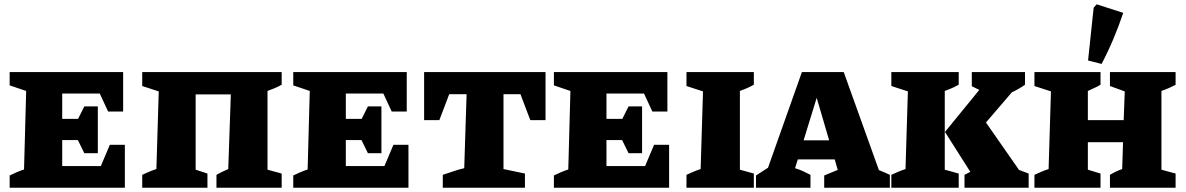

<svg xmlns="http://www.w3.org/2000/svg" viewBox="-20 -875 5529 895"><path d="M492 -200H562V0H25V-57Q41 -65 57.5 -72Q74 -79 92 -85L102 -451L25 -477V-539H554V-355H484L445 -439H270V-321H344L373 -379H436V-161H373L343 -222H270V-101H450Z M892 -435V-84L947 -66V0H643V-60Q658 -67 673 -73.5Q688 -80 709 -87L720 -449L643 -474V-539H1293V-480Q1279 -472 1261.5 -464.5Q1244 -457 1227 -451V-84L1293 -66V0H989V-60Q1002 -67 1013.5 -73Q1025 -79 1044 -87L1056 -435Z M1814 -200H1884V0H1347V-57Q1363 -65 1379.5 -72Q1396 -79 1414 -85L1424 -451L1347 -477V-539H1876V-355H1806L1767 -439H1592V-321H1666L1695 -379H1758V-161H1695L1665 -222H1592V-101H1772Z M2523 -539V-315H2452L2406 -436H2327V-87L2427 -66V0H2044V-60Q2067 -67 2092 -76Q2117 -85 2144 -91L2155 -436H2074L2028 -315H1957V-539Z M3029 -200H3099V0H2562V-57Q2578 -65 2594.5 -72Q2611 -79 2629 -85L2639 -451L2562 -477V-539H3091V-355H3021L2982 -439H2807V-321H2881L2910 -379H2973V-161H2910L2880 -222H2807V-101H2987Z M3180 0V-60Q3195 -67 3210 -73.5Q3225 -80 3246 -87L3257 -449L3180 -474V-539H3494V-480Q3481 -473 3469.5 -467.5Q3458 -462 3429 -451V-84L3494 -66V0Z M4077 -82Q4090 -77 4101.5 -72Q4113 -67 4128 -60V0H3822V-57L3885 -83L3871 -132H3699L3686 -91Q3706 -85 3723.5 -77Q3741 -69 3758 -60V0H3504V-57L3560 -93L3718 -539H3913ZM3726 -221H3845L3787 -419Z M4135 0V-60Q4150 -67 4165 -73.5Q4180 -80 4201 -87L4212 -449L4135 -474V-539H4449V-480Q4436 -473 4424.5 -467.5Q4413 -462 4384 -451V-84L4449 -66V0ZM4476 0V-60Q4490 -68 4503 -74L4385 -260L4545 -456L4510 -473V-539H4758V-480Q4728 -459 4697 -445L4576 -304L4730 -83L4775 -66V0Z M4802 0V-60Q4817 -67 4832 -73.5Q4847 -80 4868 -87L4879 -449L4802 -474V-539H5110V-480Q5095 -471 5085.5 -467Q5076 -463 5051 -451V-315H5218L5223 -449L5154 -474V-539H5460V-480Q5429 -463 5394 -451V-84L5460 -66V0H5154V-60Q5169 -69 5181.5 -75Q5194 -81 5211 -87L5215 -212H5051V-84L5110 -66V0ZM5115 -577 5052 -593 5078 -839 5092 -855 5216 -815Q5195 -753 5170 -693.5Q5145 -634 5115 -577Z"/></svg>

Font: Piazzolla SC ExtraBold
Style: Regular
Weight: 800
Designer: Juan Pablo del Peral
Foundry: Huerta Tipografica
Version: Version 1.330